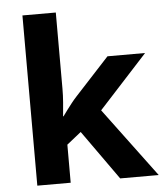

<svg xmlns="http://www.w3.org/2000/svg" viewBox="-54 -807 727 854"><g transform="rotate(-5 310.0 -380.0)"><path d="M227 -420Q227 -389 224.5 -358.5Q222 -328 219 -297H221Q231 -311 241.5 -325Q252 -339 263 -353Q274 -367 286 -380L439 -546H607L390 -309L620 0H448L291 -221L227 -170V0H78V-760H227Z"/></g></svg>

Font: Noto Sans Armenian
Style: Bold
Weight: 700
Version: Version 2.007